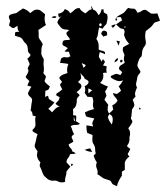

<svg xmlns="http://www.w3.org/2000/svg" viewBox="-20 -641 577 660"><path d="M293 -621Q298 -614 300 -608Q307 -606 311.5 -600.5Q316 -595 318 -589Q323 -592 325.5 -597.5Q328 -603 329 -609H336Q336 -601 337 -598Q340 -596 344.5 -594Q349 -592 349 -587Q351 -580 349 -573Q347 -566 346 -559Q338 -551 332 -542Q330 -544 326.5 -544.5Q323 -545 321 -547Q318 -537 317 -526.5Q316 -516 311 -507Q317 -500 318.5 -490.5Q320 -481 319 -472Q321 -469 325 -468Q329 -467 333 -466Q337 -465 339.5 -463Q342 -461 341 -455Q337 -457 332.5 -458.5Q328 -460 323 -462Q322 -457 321 -453.5Q320 -450 320 -446Q322 -441 324.5 -437.5Q327 -434 329 -429Q330 -431 331.5 -433.5Q333 -436 334 -438Q338 -432 341 -429Q339 -425 337.5 -422Q336 -419 334 -416Q337 -415 340.5 -414.5Q344 -414 347 -413Q344 -401 347 -391Q344 -391 340.5 -391Q337 -391 334 -390Q339 -370 324 -356Q331 -353 337 -349.5Q343 -346 351 -344Q349 -339 346.5 -335Q344 -331 341 -326Q343 -322 344 -319Q345 -316 346 -312Q344 -308 342.5 -305Q341 -302 339 -298Q347 -288 352 -281Q350 -273 350 -265.5Q350 -258 355 -251Q360 -255 363 -258Q366 -261 369 -264Q368 -269 367.5 -272Q367 -275 366 -279Q378 -284 384 -295Q381 -302 375.5 -307.5Q370 -313 368 -321Q371 -320 375 -319.5Q379 -319 382 -318Q386 -321 389.5 -323.5Q393 -326 396 -329Q393 -337 388 -344Q393 -349 396.5 -354Q400 -359 403 -365Q392 -360 382 -363.5Q372 -367 363 -373Q358 -379 363.5 -381Q369 -383 373 -385Q378 -388 383.5 -386.5Q389 -385 394 -383Q396 -385 397 -387.5Q398 -390 400 -392Q397 -397 393 -399.5Q389 -402 389 -407Q391 -415 397.5 -418Q404 -421 409 -426Q403 -436 408 -452Q405 -459 403 -464.5Q401 -470 403 -478Q408 -482 413.5 -484.5Q419 -487 424 -490Q419 -496 415 -501.5Q411 -507 409 -514Q405 -520 407.5 -527Q410 -534 405 -541Q402 -542 398.5 -542.5Q395 -543 392 -545Q388 -548 385.5 -551Q383 -554 379 -557Q384 -561 389.5 -564.5Q395 -568 400 -571Q398 -574 397.5 -577Q397 -580 395 -582Q390 -582 386.5 -582Q383 -582 378 -581Q384 -585 391 -589Q398 -593 404 -596Q409 -600 412.5 -605Q416 -610 421 -614Q426 -612 431.5 -611.5Q437 -611 442 -611Q446 -609 448.5 -604.5Q451 -600 453 -597Q461 -599 468 -604Q475 -609 483 -606Q488 -603 492 -599.5Q496 -596 501 -594Q506 -594 511 -594Q516 -594 521 -595Q523 -588 525.5 -582.5Q528 -577 530 -570Q524 -567 517 -565.5Q510 -564 507 -558Q502 -550 495 -545Q488 -540 481 -534Q479 -525 479 -516.5Q479 -508 481 -500Q483 -489 477 -482Q471 -475 469 -465Q468 -460 468 -456Q468 -452 467 -448Q460 -442 457 -434Q454 -426 452 -417Q453 -410 457 -405Q461 -400 463 -394Q461 -389 457 -385Q453 -381 452 -375Q451 -366 448.5 -357.5Q446 -349 451 -340Q447 -332 445 -324.5Q443 -317 446 -309Q443 -305 436 -298Q441 -289 442 -279Q441 -275 438.5 -272Q436 -269 434 -265Q433 -257 432.5 -249.5Q432 -242 430 -234Q431 -231 433 -228.5Q435 -226 435 -222Q431 -212 421 -200Q431 -187 425 -169Q426 -161 424 -153.5Q422 -146 416 -139Q419 -136 422 -133.5Q425 -131 428 -129Q426 -124 423.5 -120Q421 -116 419 -112Q420 -107 425 -103Q414 -96 409 -83V-57Q405 -55 399 -51V-37Q386 -19 382 -1Q378 -3 374 -4.5Q370 -6 367 -8Q364 -12 362.5 -15.5Q361 -19 357 -21Q352 -23 347.5 -24Q343 -25 338 -27Q332 -30 326.5 -34.5Q321 -39 315 -42Q317 -53 312.5 -62.5Q308 -72 313 -83Q306 -92 302 -106Q305 -110 309 -113Q307 -121 307 -129Q307 -137 302 -145Q297 -152 297.5 -160.5Q298 -169 298 -177Q293 -179 289 -180.5Q285 -182 280 -184Q278 -191 277.5 -197Q277 -203 277 -210Q283 -209 288.5 -208.5Q294 -208 300 -206L297 -218Q299 -223 300.5 -226.5Q302 -230 304 -234Q297 -236 290 -237Q283 -238 276 -241Q274 -245 272 -255Q289 -263 303 -266Q298 -276 300 -286.5Q302 -297 297 -307Q292 -308 288.5 -308Q285 -308 281 -308Q278 -312 275.5 -315.5Q273 -319 271 -322Q273 -327 273 -333.5Q273 -340 271 -345Q281 -348 285 -359Q283 -364 279.5 -366Q276 -368 271 -370Q270 -376 264.5 -380.5Q259 -385 257 -391Q257 -386 258 -381.5Q259 -377 259 -372Q257 -368 254 -365Q251 -362 248 -359Q252 -356 256 -353Q260 -350 260 -343Q258 -337 253 -332.5Q248 -328 243 -324Q249 -320 254 -314Q251 -310 247 -305.5Q243 -301 244 -295Q244 -287 241.5 -279Q239 -271 231 -266Q231 -261 231.5 -256Q232 -251 231 -245Q234 -245 236.5 -244.5Q239 -244 242 -243Q242 -238 242 -233.5Q242 -229 241 -224Q246 -222 249 -219.5Q252 -217 255 -215Q247 -211 238.5 -211.5Q230 -212 223 -207Q227 -200 228.5 -193.5Q230 -187 235 -180Q233 -178 230 -176Q227 -174 226 -170Q227 -166 229 -162.5Q231 -159 232 -154Q228 -151 224 -149Q220 -147 216 -145Q217 -137 222 -132.5Q227 -128 229 -120Q236 -119 240 -113Q235 -112 230.5 -112Q226 -112 221 -111Q219 -103 213.5 -97Q208 -91 209 -82Q212 -79 215.5 -75.5Q219 -72 222 -68Q218 -63 212.5 -57Q207 -51 208 -43Q206 -36 204.5 -29.5Q203 -23 204 -16Q197 -14 191.5 -14Q186 -14 180 -17Q174 -21 166.5 -20Q159 -19 153 -21Q146 -23 141.5 -27.5Q137 -32 132 -36Q127 -43 125 -50Q123 -57 119 -65Q116 -69 116.5 -73.5Q117 -78 119 -83Q114 -88 111 -93.5Q108 -99 107 -106Q107 -111 108 -114.5Q109 -118 109 -121Q105 -126 101.5 -132Q98 -138 100 -145Q103 -154 104.5 -162.5Q106 -171 109 -180Q105 -182 101 -184Q97 -186 93 -189Q90 -194 93.5 -196.5Q97 -199 99 -203Q102 -207 102 -212Q102 -217 101.5 -221.5Q101 -226 101 -231Q101 -236 103 -241Q95 -243 92 -244Q93 -254 85 -262Q87 -270 87.5 -277.5Q88 -285 90 -293Q92 -302 84.5 -307.5Q77 -313 76 -321Q78 -326 81.5 -332Q85 -338 88 -343Q84 -344 80.5 -345Q77 -346 74 -347Q76 -354 81 -362Q77 -367 71.5 -371.5Q66 -376 71 -382Q75 -388 77 -394Q79 -400 75 -406Q77 -410 78.5 -413.5Q80 -417 82 -420Q81 -425 78.5 -429.5Q76 -434 74 -439Q77 -442 80 -444.5Q83 -447 85 -452Q83 -456 79.5 -459Q76 -462 76 -467Q76 -473 74.5 -480.5Q73 -488 67 -493Q62 -497 59.5 -502.5Q57 -508 51 -512Q46 -514 41.5 -515Q37 -516 32 -518Q31 -521 31.5 -524.5Q32 -528 33 -531Q36 -531 39.5 -531.5Q43 -532 47 -532Q42 -535 41 -541Q40 -547 40 -552Q35 -550 31 -546.5Q27 -543 21 -546Q17 -548 11 -554Q12 -559 13 -562.5Q14 -566 15 -569Q13 -574 11 -579.5Q9 -585 14 -590Q23 -594 36 -596Q41 -600 47 -604Q53 -608 59 -612Q74 -607 84 -596Q89 -600 94.5 -604Q100 -608 107 -608Q116 -608 122 -602.5Q128 -597 135 -592Q133 -582 133.5 -572.5Q134 -563 138 -555Q131 -550 125 -546.5Q119 -543 112 -538Q113 -532 113 -525.5Q113 -519 113 -513Q115 -507 119.5 -501.5Q124 -496 127 -489Q123 -481 122.5 -472.5Q122 -464 122 -455Q124 -448 128 -442Q132 -436 130 -429Q129 -420 130.5 -411.5Q132 -403 130 -394Q128 -389 132 -385.5Q136 -382 138 -378Q137 -374 136 -370.5Q135 -367 133 -362Q136 -356 141.5 -352Q147 -348 152 -343Q150 -341 149 -338Q148 -335 146 -333Q144 -331 141 -330.5Q138 -330 136 -329Q136 -324 135.5 -318.5Q135 -313 135 -308Q139 -310 145 -312Q146 -309 148 -301Q153 -297 157.5 -294.5Q162 -292 167 -289Q162 -282 156.5 -277Q151 -272 146 -267Q150 -264 153 -261Q156 -258 159 -255Q164 -261 170 -267Q176 -273 185 -275Q180 -277 177 -279Q174 -281 171 -285Q176 -290 180 -294.5Q184 -299 185 -307Q181 -309 176 -311.5Q171 -314 175 -320Q180 -323 184.5 -326Q189 -329 194 -334Q192 -338 190 -341.5Q188 -345 186 -350Q188 -352 189.5 -354.5Q191 -357 193 -359Q191 -364 187 -367.5Q183 -371 185 -376Q190 -382 197.5 -385Q205 -388 212 -390Q208 -404 215 -421Q207 -423 200 -423.5Q193 -424 186 -425Q188 -430 188.5 -433.5Q189 -437 191 -441Q199 -446 206.5 -444Q214 -442 222 -448Q220 -451 219.5 -454.5Q219 -458 217 -463Q207 -463 202 -464Q204 -467 207 -469.5Q210 -472 213 -475Q208 -480 200.5 -483Q193 -486 195 -494Q196 -503 205 -503Q214 -503 221 -505Q219 -510 215 -514Q211 -518 209 -523Q207 -528 210.5 -531Q214 -534 218 -538Q210 -539 202 -540Q194 -541 189 -547Q186 -551 182.5 -555Q179 -559 177 -564Q179 -571 183 -576Q187 -581 191 -586Q189 -584 187 -583Q185 -582 183 -581Q180 -587 180 -594Q197 -596 203 -610Q208 -608 213.5 -604.5Q219 -601 221 -595Q229 -600 236 -607Q243 -614 254 -613Q256 -607 262 -602.5Q268 -598 273 -595Q279 -599 283.5 -603.5Q288 -608 295 -609Q295 -612 294 -614.5Q293 -617 293 -621ZM325 -561Q321 -560 321 -555.5Q321 -551 325 -551Q329 -551 329.5 -555.5Q330 -560 325 -561ZM408 -550Q406 -547 407.5 -546.5Q409 -546 410.5 -546.5Q412 -547 412 -548.5Q412 -550 408 -550ZM261 -424Q263 -420 264 -416.5Q265 -413 267 -408Q272 -411 275 -417Q271 -420 261 -424ZM284 -337Q283 -332 283.5 -328Q284 -324 284 -320Q287 -322 290 -325Q293 -328 297 -330Q290 -335 284 -337ZM356 -249Q355 -246 353 -243.5Q351 -241 351 -238Q353 -230 356.5 -224.5Q360 -219 364 -213Q368 -222 367.5 -233Q367 -244 356 -249ZM234 -239Q233 -234 233.5 -229.5Q234 -225 239 -224Q237 -228 236.5 -231Q236 -234 234 -239ZM165 -585Q167 -586 171 -585Q175 -584 173 -581Q168 -578 161 -580Q156 -581 159.5 -583Q163 -585 165 -585ZM377 -577Q385 -580 382 -571Q376 -568 377 -577ZM362 -552Q366 -554 369.5 -555.5Q373 -557 378 -557Q373 -549 368 -545Q367 -547 365.5 -548.5Q364 -550 362 -552ZM330 -530Q332 -537 340.5 -535Q349 -533 348 -526Q350 -519 344 -518Q338 -517 335 -515Q333 -519 329.5 -522.5Q326 -526 330 -530ZM380 -501Q384 -501 392 -499Q391 -495 390 -491.5Q389 -488 388 -484Q386 -488 384 -492.5Q382 -497 380 -501ZM373 -427Q377 -440 386 -441Q386 -430 373 -427ZM396 -435Q400 -437 401 -433Q402 -429 398 -427Q394 -425 393 -429.5Q392 -434 396 -435ZM459 -271Q465 -271 462 -264Q456 -265 459 -271ZM271 -126Q282 -130 290 -131Q294 -125 297 -119Q284 -119 271 -126ZM225 -78Q233 -79 229 -72Q222 -68 225 -78Z"/></svg>

Font: ErikasBuero
Style: Regular
Weight: 400
Designer: Peter Wiegel
Foundry: Peter Wiegel
Version: Version 1.006